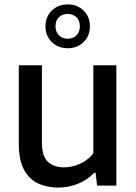

<svg xmlns="http://www.w3.org/2000/svg" viewBox="-20 -839 616 868"><path d="M243 9Q191.5 9 151.2 -10.2Q111 -29.5 88 -73Q65 -116.5 65 -189V-544H169.5V-195Q169.5 -131.5 197.2 -107Q225 -82.5 269.5 -82.5Q291.5 -82.5 315.5 -89Q339.5 -95.5 362 -109.5Q384.5 -123.5 402 -146V-544H506V0H419L412 -58H406.5Q373.5 -24.5 331.5 -7.8Q289.5 9 243 9ZM286 -621Q242.5 -621 214 -649Q185.5 -677 185.5 -720Q185.5 -763 214 -791Q242.5 -819 286 -819Q330 -819 358.2 -791Q386.5 -763 386.5 -720Q386.5 -677 358.2 -649Q330 -621 286 -621ZM286 -664Q310 -664 325.5 -679.2Q341 -694.5 341 -720Q341 -746.5 325.5 -761.2Q310 -776 286 -776Q262 -776 246.5 -761.2Q231 -746.5 231 -720Q231 -694.5 246.5 -679.2Q262 -664 286 -664Z"/></svg>

Font: Encode Sans Condensed Thin Medium
Style: Regular
Weight: 500
Version: Version 3.002